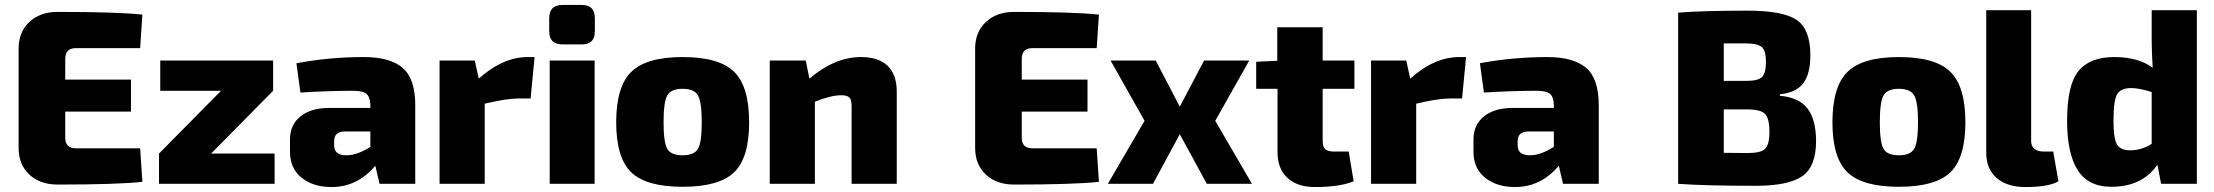

<svg xmlns="http://www.w3.org/2000/svg" viewBox="-20 -741 8927 774"><path d="M545 -143 554 -8Q456 3 212 3Q141 3 98 -37.5Q55 -78 55 -145V-545Q55 -612 98.5 -652.5Q142 -693 212 -693Q456 -693 554 -682L545 -547H286Q243 -547 243 -504V-420H508V-291H243V-186Q243 -143 286 -143Z M1087 -122V0H621V-122L871 -375H626V-497H1081V-375L831 -122Z M1191 -368 1175 -486Q1307 -511 1447 -511Q1552 -511 1603 -467.5Q1654 -424 1654 -317V0H1510L1493 -73Q1421 13 1316 13Q1243 13 1196 -24.5Q1149 -62 1149 -129V-179Q1149 -238 1191.5 -272Q1234 -306 1308 -306H1473V-318Q1472 -350 1457.5 -362.5Q1443 -375 1404 -375Q1307 -375 1191 -368ZM1327 -172V-155Q1327 -115 1376 -115Q1420 -115 1473 -149V-211H1369Q1327 -210 1327 -172Z M2135 -511 2119 -344H2071Q2021 -344 1934 -323V0H1752V-497H1894L1910 -424Q2007 -511 2108 -511Z M2247 -721H2326Q2378 -721 2378 -667V-615Q2378 -562 2326 -562H2247Q2194 -562 2194 -615V-667Q2194 -721 2247 -721ZM2377 0H2196V-497H2377Z M2732 -511Q2879 -511 2939.5 -451.5Q3000 -392 3000 -248Q3000 -105 2939.5 -46.5Q2879 12 2732 12Q2585 12 2524.5 -46.5Q2464 -105 2464 -248Q2464 -392 2525 -451.5Q2586 -511 2732 -511ZM2732 -383Q2685 -383 2670 -356.5Q2655 -330 2655 -248Q2655 -167 2670 -141Q2685 -115 2732 -115Q2778 -115 2793.5 -141Q2809 -167 2809 -248Q2809 -330 2793.5 -356.5Q2778 -383 2732 -383Z M3228 -497 3243 -424Q3345 -511 3451 -511Q3522 -511 3558.5 -475.5Q3595 -440 3595 -372V0H3413V-315Q3413 -339 3404 -348Q3395 -357 3372 -357Q3329 -357 3265 -331V0H3083V-497Z M4401 -143 4410 -8Q4312 3 4068 3Q3997 3 3954 -37.5Q3911 -78 3911 -145V-545Q3911 -612 3954.5 -652.5Q3998 -693 4068 -693Q4312 -693 4410 -682L4401 -547H4142Q4099 -547 4099 -504V-420H4364V-291H4099V-186Q4099 -143 4142 -143Z M4845 0 4736 -200 4628 0H4446L4594 -254L4457 -497H4639L4736 -311L4834 -497H5016L4879 -254L5027 0Z M5312 -383V-173Q5312 -149 5322.5 -139.5Q5333 -130 5359 -130H5417L5437 -10Q5380 13 5281 13Q5210 13 5170 -24Q5130 -61 5130 -128V-383H5044V-492L5129 -496V-631H5312V-497H5440V-383Z M5890 -511 5874 -344H5826Q5776 -344 5689 -323V0H5507V-497H5649L5665 -424Q5762 -511 5863 -511Z M5962 -368 5946 -486Q6078 -511 6218 -511Q6323 -511 6374 -467.5Q6425 -424 6425 -317V0H6281L6264 -73Q6192 13 6087 13Q6014 13 5967 -24.5Q5920 -62 5920 -129V-179Q5920 -238 5962.5 -272Q6005 -306 6079 -306H6244V-318Q6243 -350 6228.5 -362.5Q6214 -375 6175 -375Q6078 -375 5962 -368ZM6098 -172V-155Q6098 -115 6147 -115Q6191 -115 6244 -149V-211H6140Q6098 -210 6098 -172Z M7155 -361V-355Q7233 -348 7267 -303Q7301 -258 7301 -172Q7301 -69 7245 -30.5Q7189 8 7058 8Q6851 8 6745 0V-690Q6841 -698 7026 -698Q7168 -698 7223 -660.5Q7278 -623 7278 -518Q7278 -443 7249 -405Q7220 -367 7155 -361ZM6929 -415H7021Q7067 -415 7083 -430.5Q7099 -446 7099 -492Q7099 -537 7082 -551.5Q7065 -566 7016 -566H6929ZM6929 -125 7025 -124Q7078 -124 7095.5 -141Q7113 -158 7113 -209Q7113 -264 7095 -282Q7077 -300 7023 -300H6929Z M7635 -511Q7782 -511 7842.5 -451.5Q7903 -392 7903 -248Q7903 -105 7842.5 -46.5Q7782 12 7635 12Q7488 12 7427.5 -46.5Q7367 -105 7367 -248Q7367 -392 7428 -451.5Q7489 -511 7635 -511ZM7635 -383Q7588 -383 7573 -356.5Q7558 -330 7558 -248Q7558 -167 7573 -141Q7588 -115 7635 -115Q7681 -115 7696.5 -141Q7712 -167 7712 -248Q7712 -330 7696.5 -356.5Q7681 -383 7635 -383Z M8168 -700V-173Q8168 -130 8221 -130H8257L8278 -10Q8238 13 8144 13Q8071 13 8029 -23.5Q7987 -60 7987 -125V-700Z M8836 -700V0H8692L8677 -77Q8616 12 8491 12Q8398 12 8355.5 -55.5Q8313 -123 8313 -254Q8313 -399 8359 -455Q8405 -511 8503 -511Q8600 -511 8658 -468Q8654 -536 8654 -574V-700ZM8654 -161V-370Q8604 -386 8571 -386Q8530 -386 8515 -361.5Q8500 -337 8500 -255Q8500 -181 8514.5 -158Q8529 -135 8567 -135Q8613 -135 8654 -161Z"/></svg>

Font: Ezarion Extra Bold
Style: Regular
Weight: 800
Designer: Natanael Gama
Version: Version 1.001;PS 001.001;hotconv 1.0.70;makeotf.lib2.5.58329